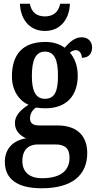

<svg xmlns="http://www.w3.org/2000/svg" viewBox="-20 -772 519 1030"><path d="M221 -606C310 -606 353 -677 355 -752H303C293 -704 263 -684 221 -684C179 -684 149 -704 140 -752H87C89 -677 132 -606 221 -606ZM203 238C369 238 448 166 448 49C448 -37 400 -99 288 -99H190C159 -99 141 -110 141 -137C141 -164 157 -185 173 -195C184 -193 210 -191 223 -191C342 -191 397 -264 397 -366C397 -424 378 -462 355 -490C364 -497 375 -503 388 -503C404 -503 419 -486 419 -462C459 -462 474 -488 474 -517C474 -547 455 -572 418 -572C377 -572 349 -540 327 -516C301 -535 267 -547 223 -547C101 -547 44 -479 44 -362C44 -289 80 -233 133 -210C91 -183 60 -153 60 -112C60 -67 91 -43 120 -30C55 -20 6 22 6 96C6 187 71 238 203 238ZM221 -242C170 -242 151 -286 151 -364C151 -446 169 -495 221 -495C274 -495 291 -448 291 -365C291 -285 275 -242 221 -242ZM205 184C135 184 100 148 100 92C100 21 144 3 182 3H278C327 3 353 23 353 74C353 139 311 184 205 184Z"/></svg>

Font: Noto Serif Condensed Semi
Style: Regular
Weight: 600
Width: 3
Designer: Monotype Design Team
Foundry: Monotype Imaging Inc.
Version: Version 1.002